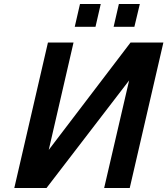

<svg xmlns="http://www.w3.org/2000/svg" viewBox="-20 -933 831 953"><path d="M647 -800 674 -913H570L544 -800ZM454 -800 480 -913H377L351 -800ZM51 0H211L621 -534L497 0H624L791 -722H628L222 -189L345 -722H218Z"/></svg>

Font: Perun SemiBold Italic
Style: Regular
Weight: 400
Italic angle: -12°
Foundry: Copyright (c) Stefan Peev, Context Ltd, 2016
Version: Version 1.026